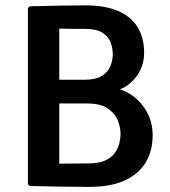

<svg xmlns="http://www.w3.org/2000/svg" viewBox="-20 -708 648 732"><path d="M93.5 -684Q149.5 -685.5 203 -686.5Q256.5 -687.5 307 -687.5Q380 -687.5 429.5 -666.5Q479 -645.5 504.2 -605Q529.5 -564.5 529.5 -506.5Q529.5 -468.5 512.8 -436.5Q496 -404.5 467 -383.5Q438 -362.5 401 -358V-373Q442 -372 479 -347.5Q516 -323 539 -282.8Q562 -242.5 562 -192.5Q562 -133 535.5 -88.8Q509 -44.5 455.5 -20Q402 4.5 320.5 4.5Q260.5 4.5 206.2 3.5Q152 2.5 93.5 1L86.5 -5.5V-677.5ZM206 -84Q235.5 -84 264 -84.5Q292.5 -85 317.5 -85Q355.5 -85 379.5 -95.5Q403.5 -106 416.5 -123.2Q429.5 -140.5 434.5 -160.5Q439.5 -180.5 439.5 -198.5Q439.5 -223 428.8 -249.5Q418 -276 390.2 -294.8Q362.5 -313.5 312.5 -313.5H159V-404H302Q345.5 -404 368.8 -418.8Q392 -433.5 401 -456Q410 -478.5 410 -501.5Q410 -524.5 401.5 -546.8Q393 -569 370 -583.5Q347 -598 303.5 -598Q285 -598 256.8 -598Q228.5 -598 206 -599Z"/></svg>

Font: Signika Medium
Style: Regular
Weight: 500
Designer: Anna Giedry
Foundry: Anna Giedry
Version: Version 2.000